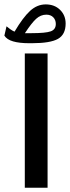

<svg xmlns="http://www.w3.org/2000/svg" viewBox="-42 -858 320 877"><path d="M175.3 -613.8V-0.5H71.3V-613.8ZM-22 -695.3 -12.2 -737.8Q-5.4 -731.9 4.9 -724.6Q15.1 -717.3 24.4 -713.4Q63.5 -779.3 95.7 -808.6Q127.9 -837.9 167 -837.9Q207 -837.9 232.4 -813Q257.8 -788.1 257.8 -750.5Q257.8 -700.2 222.7 -680.4Q187.5 -660.6 103.5 -660.6H91.3Q46.9 -660.6 18.1 -668.9Q-10.7 -677.2 -22 -695.3ZM102.5 -706.5Q166 -706.5 189.5 -714.8Q212.9 -723.1 212.9 -748.5Q212.9 -767.1 201.2 -779.1Q189.5 -791 169.4 -791Q144 -791 123 -772Q102.1 -752.9 71.8 -706.5Z"/></svg>

Font: Vazirmatn UI NL Medium
Style: Regular
Weight: 500
Designer: Saber Rastikerdar
Foundry: Saber Rastikerdar
Version: Version 33.003